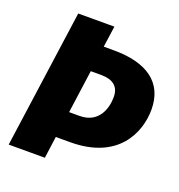

<svg xmlns="http://www.w3.org/2000/svg" viewBox="-127 -801 848 908"><g transform="rotate(20 297.5 -347.5)"><path d="M331 -589H280L295 -695H113L16 0H198L213 -110H285C526 -110 594 -270 594 -386C594 -524 495 -589 331 -589ZM284 -242H232L262 -459H313C376 -459 406 -432 406 -381C406 -326 383 -242 284 -242Z"/></g></svg>

Font: Fira Sans ExtraBold
Style: Italic
Weight: 800
Italic angle: -8°
Designer: bBox Type GmbH & Carrois Corporate GbR & Edenspiekermann AG
Foundry: bBox Type GmbH & Carrois Corporate GbR & Edenspiekermann AG
Version: Version 4.301;PS 004.301;hotconv 1.0.88;makeotf.lib2.5.64775